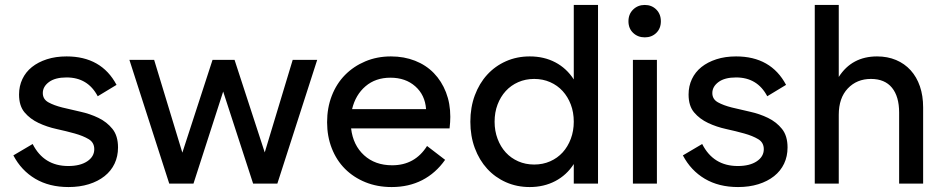

<svg xmlns="http://www.w3.org/2000/svg" viewBox="-20 -742 3817 776"><path d="M257 14Q179 14 122.5 -19.5Q66 -53 34 -114L112 -160Q157 -71 256 -71Q304 -71 332.5 -90Q361 -109 361 -139Q361 -166 338.5 -179.5Q316 -193 282 -202.5Q248 -212 209 -220.5Q170 -229 136 -245Q102 -261 79.5 -287.5Q57 -314 57 -360Q57 -394 70.5 -422.5Q84 -451 109 -471Q134 -491 169.5 -502.5Q205 -514 249 -514Q390 -514 451 -399L375 -353Q335 -429 249 -429Q203 -429 178 -410.5Q153 -392 153 -366Q153 -341 175.5 -328.5Q198 -316 232 -307.5Q266 -299 305 -290.5Q344 -282 378 -265.5Q412 -249 434.5 -221Q457 -193 457 -146Q457 -110 443 -80.5Q429 -51 402.5 -30Q376 -9 339 2.5Q302 14 257 14Z M503 -500H603L717 -125L839 -500H928L1050 -126L1163 -500H1262L1101 0H1003L882 -372L762 0H664Z M1563 14Q1505 14 1457 -5.5Q1409 -25 1374.5 -59.5Q1340 -94 1321 -142.5Q1302 -191 1302 -248Q1302 -306 1321 -355Q1340 -404 1374.5 -439Q1409 -474 1456.5 -494Q1504 -514 1560 -514Q1613 -514 1657.5 -496.5Q1702 -479 1733.5 -446.5Q1765 -414 1782.5 -369Q1800 -324 1800 -270Q1800 -249 1797 -223H1399Q1407 -155 1451.5 -114.5Q1496 -74 1565 -74Q1657 -74 1706 -152L1779 -96Q1741 -42 1686.5 -14Q1632 14 1563 14ZM1558 -428Q1498 -428 1457.5 -393.5Q1417 -359 1403 -301H1702Q1698 -358 1658.5 -393Q1619 -428 1558 -428Z M2397 -722H2299V-421Q2270 -466 2224.5 -490Q2179 -514 2121 -514Q2069 -514 2025 -494.5Q1981 -475 1949 -440Q1917 -405 1899 -356.5Q1881 -308 1881 -250Q1881 -192 1899 -143.5Q1917 -95 1949 -60Q1981 -25 2025 -5.5Q2069 14 2121 14Q2178 14 2224 -10Q2270 -34 2299 -79V0H2397ZM2139 -77Q2104 -77 2074.5 -90Q2045 -103 2024 -126Q2003 -149 1991 -181Q1979 -213 1979 -250Q1979 -288 1991 -319.5Q2003 -351 2024 -374Q2045 -397 2074.5 -410Q2104 -423 2139 -423Q2174 -423 2203.5 -410Q2233 -397 2254 -374Q2275 -351 2287 -319.5Q2299 -288 2299 -250Q2299 -213 2287 -181Q2275 -149 2254 -126Q2233 -103 2203.5 -90Q2174 -77 2139 -77Z M2538 -500H2635V0H2538ZM2586 -591Q2558 -591 2539 -609Q2520 -627 2520 -656Q2520 -685 2539 -703.5Q2558 -722 2586 -722Q2614 -722 2632.5 -703.5Q2651 -685 2651 -656Q2651 -627 2632.5 -609Q2614 -591 2586 -591Z M2963 14Q2885 14 2828.5 -19.5Q2772 -53 2740 -114L2818 -160Q2863 -71 2962 -71Q3010 -71 3038.5 -90Q3067 -109 3067 -139Q3067 -166 3044.5 -179.5Q3022 -193 2988 -202.5Q2954 -212 2915 -220.5Q2876 -229 2842 -245Q2808 -261 2785.5 -287.5Q2763 -314 2763 -360Q2763 -394 2776.5 -422.5Q2790 -451 2815 -471Q2840 -491 2875.5 -502.5Q2911 -514 2955 -514Q3096 -514 3157 -399L3081 -353Q3041 -429 2955 -429Q2909 -429 2884 -410.5Q2859 -392 2859 -366Q2859 -341 2881.5 -328.5Q2904 -316 2938 -307.5Q2972 -299 3011 -290.5Q3050 -282 3084 -265.5Q3118 -249 3140.5 -221Q3163 -193 3163 -146Q3163 -110 3149 -80.5Q3135 -51 3108.5 -30Q3082 -9 3045 2.5Q3008 14 2963 14Z M3614 -287Q3614 -352 3585 -387.5Q3556 -423 3500 -423Q3443 -423 3406.5 -384.5Q3370 -346 3370 -278V0H3273V-722H3370V-431Q3423 -514 3525 -514Q3567 -514 3601.5 -499.5Q3636 -485 3660.5 -458Q3685 -431 3698 -393Q3711 -355 3711 -308V0H3614Z"/></svg>

Font: NT Somic Medium
Style: Regular
Weight: 500
Designer: Ravid Balaliev — lead type designer, mastering
Michael Voronin — secret advisor, marketing
Ivan Kovalenko — best boy
Foundry: NT Type
Version: Version 0.7